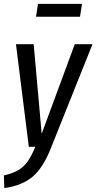

<svg xmlns="http://www.w3.org/2000/svg" viewBox="-35 -754 495 986"><path d="M227 5Q187 107 133 153Q79 199 -13 212L-15 147Q31 136 58.5 120Q86 104 106 76.5Q126 49 146 0H113L47 -527H138L179 -67L349 -527H440ZM376 -668H150L160 -734H386Z"/></svg>

Font: Fira Sans Extra Condensed
Style: Italic
Weight: 400
Width: 3
Italic angle: -8°
Designer: Carrois Corporate & Edenspiekermann AG
Foundry: Carrois Corporate GbR & Edenspiekermann AG
Version: Version 4.203